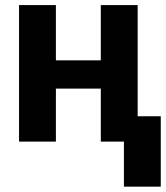

<svg xmlns="http://www.w3.org/2000/svg" viewBox="-20 -548 642 743"><path d="M512.7 0H370.1V-205.1H196.3V0H53.7V-528.3H196.3V-314.5H370.1V-528.3H512.7ZM602.1 174.3H459.5V-98.1H602.1Z"/></svg>

Font: Roboto Web
Style: Bold
Weight: 700
Designer: Google
Version: Version 1.200310; 2013